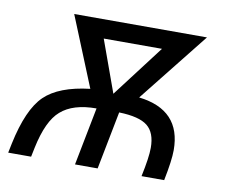

<svg xmlns="http://www.w3.org/2000/svg" viewBox="-64 -607 813 685"><g transform="rotate(10 342.5 -264.0)"><path d="M571 0H489Q504 -70 504 -105Q504 -160 474 -184Q444 -208 371 -210L330 0H248L289 -210Q204 -210 160 -171Q117 -134 96 -34L89 0H6L13 -34Q40 -162 91.5 -212Q143 -262 255 -275L152 -528H633L432 -275Q586 -257 586 -111Q586 -74 571 0ZM339 -272 482 -460H271Z"/></g></svg>

Font: Libra Sans
Style: Italic
Weight: 400
Italic angle: -12°
Foundry: Context Ltd
Version: Version 1.002